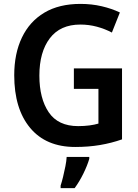

<svg xmlns="http://www.w3.org/2000/svg" viewBox="-20 -744 710 985"><path d="M359 -393H606V-29Q552 -10 493 0Q434 10 366 10Q216 10 134.5 -88Q53 -186 53 -358Q53 -469 92.5 -551.5Q132 -634 207.5 -679Q283 -724 393 -724Q450 -724 501.5 -712Q553 -700 595 -680L554 -577Q518 -596 477 -607Q436 -618 392 -618Q289 -618 235.5 -547.5Q182 -477 182 -356Q182 -239 230 -168Q278 -97 381 -97Q412 -97 438.5 -100.5Q465 -104 485 -110V-288H359ZM438 71Q428 105 408 146Q388 187 363 221H291V208Q297 190 303.5 163.5Q310 137 315.5 109Q321 81 322 61H438Z"/></svg>

Font: Noto Sans Hebrew SemiCondensed SemiBold
Style: Regular
Weight: 600
Width: 4
Designer: Monotype Design Team
Foundry: Monotype Imaging Inc.
Version: Version 2.004; ttfautohint (v1.8.4.7-5d5b)